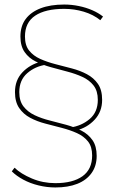

<svg xmlns="http://www.w3.org/2000/svg" viewBox="-20 -723 511 846"><path d="M224 103Q187 103 150 94Q113 85 82.5 68.5Q52 52 32 32L44 16Q72 43 120.5 63.5Q169 84 224 84Q301 84 343.5 53.5Q386 23 386 -38Q386 -77 367.5 -100Q349 -123 319 -136.5Q289 -150 252.5 -159.5Q216 -169 179.5 -178.5Q143 -188 113 -204Q83 -220 64.5 -247Q46 -274 46 -317Q46 -370 79 -404.5Q112 -439 160 -451L184 -438Q135 -431 100 -400.5Q65 -370 65 -317Q65 -278 83.5 -254Q102 -230 132.5 -215.5Q163 -201 199.5 -192Q236 -183 272 -173Q308 -163 338.5 -147.5Q369 -132 387.5 -105.5Q406 -79 406 -36Q406 8 383.5 39.5Q361 71 320.5 87Q280 103 224 103ZM315 -148 289 -161Q339 -168 375 -198.5Q411 -229 411 -283Q411 -322 392.5 -346Q374 -370 343.5 -384Q313 -398 276.5 -407.5Q240 -417 204 -427Q168 -437 137.5 -452Q107 -467 88.5 -493.5Q70 -520 70 -562Q70 -608 93 -639Q116 -670 159 -686.5Q202 -703 263 -703Q295 -703 327 -696.5Q359 -690 386.5 -678Q414 -666 434 -650L422 -634Q391 -659 349 -671.5Q307 -684 263 -684Q180 -684 135 -654Q90 -624 90 -562Q90 -523 108.5 -500Q127 -477 157 -463.5Q187 -450 223.5 -440.5Q260 -431 296.5 -421.5Q333 -412 363 -396Q393 -380 411.5 -353.5Q430 -327 430 -283Q430 -231 397 -195.5Q364 -160 315 -148Z"/></svg>

Font: Montserrat Thin
Style: Regular
Weight: 100
Designer: Julieta Ulanovsky
Foundry: Julieta Ulanovsky
Version: Version 9.000